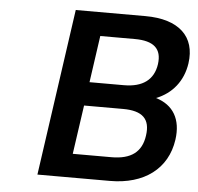

<svg xmlns="http://www.w3.org/2000/svg" viewBox="-52 -772 852 825"><g transform="rotate(5 374.5 -359.5)"><path d="M452.1 0C599.6 0 698.7 -74.2 716.8 -200.7C729.5 -289.6 693.8 -349.6 618.2 -372.1C687 -398.9 732.9 -455.6 744.1 -532.7C760.7 -648.9 687.5 -718.8 542 -718.8H241.7L139.2 0ZM313 -313H481C565.4 -313 600.1 -279.8 589.4 -207.5C579.6 -136.2 534.2 -102.1 449.7 -102.1H282.7ZM356.4 -616.7H504.9C587.9 -616.7 623 -584.5 613.8 -517.6C604 -450.2 557.6 -415 476.1 -415H327.6Z"/></g></svg>

Font: Winston SemiBold
Style: Italic
Weight: 600
Italic angle: -8.13011°
Designer: Vernon Adams, Kim Jin-seong, David Berlow, Cristiano Sobral
Foundry: The Winston Project Authors
Version: Version 3.004